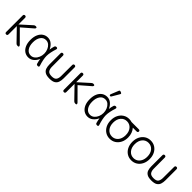

<svg xmlns="http://www.w3.org/2000/svg" viewBox="306 -2104 3482 3482"><g transform="rotate(45 2047.0 -363.0)"><path d="M105 0Q74 0 74 -33V-454Q74 -487 105 -487Q135 -487 135 -454V-286L338 -469Q355 -487 379 -487Q404 -487 408 -474Q412 -461 398 -446L190 -266L414 -41Q428 -25 426 -12.5Q424 0 409 0H394Q369 0 353 -19L135 -244V-33Q135 0 105 0Z M681 12Q625 12 581 -18Q537 -48 511.5 -105Q486 -162 486 -242Q486 -323 511.5 -380Q537 -437 581 -467Q625 -497 681 -497Q742 -497 787.5 -457.5Q833 -418 857 -362Q859 -385 864.5 -410Q870 -435 877 -458Q886 -485 914 -485Q931 -485 938 -474.5Q945 -464 938 -447Q921 -397 909.5 -341Q898 -285 898 -242Q898 -200 909.5 -144Q921 -88 938 -38Q945 -21 940 -10.5Q935 0 920 0H914Q886 0 879 -20Q863 -72 857 -123Q833 -66 787 -27Q741 12 681 12ZM692 -44Q736 -45 769.5 -73.5Q803 -102 822 -147Q841 -192 841 -242Q841 -293 822 -338Q803 -383 769.5 -411.5Q736 -440 692 -440Q627 -442 588 -387.5Q549 -333 549 -242Q549 -152 588 -97.5Q627 -43 692 -44Z M1226 12Q1150 12 1111 -12.5Q1072 -37 1058.5 -79Q1045 -121 1045 -173V-454Q1045 -487 1076 -487Q1106 -487 1106 -454L1107 -173Q1107 -115 1131 -80.5Q1155 -46 1226 -46Q1297 -46 1320.5 -80.5Q1344 -115 1344 -173L1345 -454Q1345 -487 1376 -487Q1406 -487 1406 -454V-173Q1406 -121 1392.5 -79Q1379 -37 1340.5 -12.5Q1302 12 1226 12Z M1586 0Q1555 0 1555 -33V-454Q1555 -487 1586 -487Q1616 -487 1616 -454V-286L1819 -469Q1836 -487 1860 -487Q1885 -487 1889 -474Q1893 -461 1879 -446L1671 -266L1895 -41Q1909 -25 1907 -12.5Q1905 0 1890 0H1875Q1850 0 1834 -19L1616 -244V-33Q1616 0 1586 0Z M2202 12Q2146 12 2102 -18Q2058 -48 2032.5 -105Q2007 -162 2007 -242Q2007 -323 2032.5 -380Q2058 -437 2102 -467Q2146 -497 2202 -497Q2263 -497 2308.5 -457.5Q2354 -418 2378 -362Q2380 -385 2385.5 -410Q2391 -435 2398 -458Q2407 -485 2435 -485Q2452 -485 2459 -474.5Q2466 -464 2459 -447Q2442 -397 2430.5 -341Q2419 -285 2419 -242Q2419 -200 2430.5 -144Q2442 -88 2459 -38Q2466 -21 2461 -10.5Q2456 0 2441 0H2435Q2407 0 2400 -20Q2384 -72 2378 -123Q2354 -66 2308 -27Q2262 12 2202 12ZM2213 -44Q2257 -45 2290.5 -73.5Q2324 -102 2343 -147Q2362 -192 2362 -242Q2362 -293 2343 -338Q2324 -383 2290.5 -411.5Q2257 -440 2213 -440Q2148 -442 2109 -387.5Q2070 -333 2070 -242Q2070 -152 2109 -97.5Q2148 -43 2213 -44ZM2252 -557Q2241 -538 2222 -544Q2205 -552 2213 -575L2272 -721Q2281 -745 2305 -735L2322 -729Q2348 -718 2333 -695Z M2769 11Q2705 11 2655 -21Q2605 -53 2576 -110Q2547 -167 2547 -242Q2547 -317 2576 -374Q2605 -431 2655 -463Q2705 -495 2769 -495Q2804 -495 2836 -485H3020Q3053 -485 3053 -458Q3053 -429 3020 -429H2925Q2956 -395 2974 -347.5Q2992 -300 2992 -242Q2992 -167 2963 -110Q2934 -53 2884 -21Q2834 11 2769 11ZM2769 -47Q2816 -47 2852.5 -71Q2889 -95 2910 -139Q2931 -183 2931 -242Q2931 -331 2885.5 -384Q2840 -437 2769 -437Q2699 -437 2653.5 -384Q2608 -331 2608 -242Q2608 -154 2653.5 -100.5Q2699 -47 2769 -47Z M3322 11Q3258 11 3208 -21Q3158 -53 3129 -110Q3100 -167 3100 -242Q3100 -317 3129 -374Q3158 -431 3208 -463Q3258 -495 3322 -495Q3387 -495 3437 -463Q3487 -431 3516 -374Q3545 -317 3545 -242Q3545 -167 3516 -110Q3487 -53 3437 -21Q3387 11 3322 11ZM3322 -47Q3369 -47 3405.5 -71Q3442 -95 3463 -139Q3484 -183 3484 -242Q3484 -331 3438.5 -384Q3393 -437 3322 -437Q3252 -437 3206.5 -384Q3161 -331 3161 -242Q3161 -154 3206.5 -100.5Q3252 -47 3322 -47Z M3839 12Q3763 12 3724 -12.5Q3685 -37 3671.5 -79Q3658 -121 3658 -173V-454Q3658 -487 3689 -487Q3719 -487 3719 -454L3720 -173Q3720 -115 3744 -80.5Q3768 -46 3839 -46Q3910 -46 3933.5 -80.5Q3957 -115 3957 -173L3958 -454Q3958 -487 3989 -487Q4019 -487 4019 -454V-173Q4019 -121 4005.5 -79Q3992 -37 3953.5 -12.5Q3915 12 3839 12Z"/></g></svg>

Font: Zen Maru Gothic
Style: Regular
Weight: 400
Designer: Yoshimichi Ohira
Foundry: Positype
Version: Version 1.002